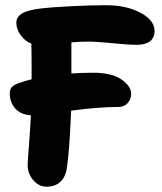

<svg xmlns="http://www.w3.org/2000/svg" viewBox="-20 -679 615 729"><path d="M157.2 29.8Q127 29.8 106 4.6Q85 -20.5 85 -53.2Q85 -64.5 90.1 -129.6Q95.2 -194.8 97.2 -241.2Q56.2 -244.6 36.6 -268.3Q17.1 -292 17.1 -324.2Q17.1 -339.4 24.4 -347.9Q31.7 -356.4 51.8 -363.8Q78.6 -373 100.1 -377.9Q100.1 -480 99.1 -513.2Q74.7 -522.9 58.3 -545.7Q42 -568.4 42 -592.8Q42 -615.7 65.7 -628.9Q89.4 -642.1 144 -647.9Q174.8 -651.4 248 -655.3Q321.3 -659.2 381.8 -659.2Q460 -659.2 513.4 -630.6Q566.9 -602.1 566.9 -561Q566.9 -535.6 549.3 -522.2Q531.7 -508.8 499 -508.8Q470.7 -508.8 408.2 -514.9Q345.7 -521 314.9 -521Q281.2 -521 251 -518.1V-399.9Q281.7 -402.8 334 -402.8Q405.3 -402.8 441.7 -377Q478 -351.1 478 -323.2Q478 -302.7 464.8 -287.8Q451.7 -272.9 430.2 -272.9Q353 -272.9 250 -258.8Q244.1 -109.9 233.9 -41Q229.5 -8.3 209.7 10.7Q189.9 29.8 157.2 29.8Z"/></svg>

Font: Shantell Sans Irregular Bouncy
Style: Bold
Weight: 700
Designer: Stephen Nixon, Anya Danilova, Shantell Martin
Foundry: Arrow Type
Version: Version 1.006;[9816181b4]